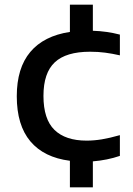

<svg xmlns="http://www.w3.org/2000/svg" viewBox="-20 -684 570 824"><path d="M280 120V6Q169 -8 110.5 -77.2Q52 -146.5 52 -271Q52 -392 110 -461Q168 -530 280 -547V-664H378.5V-552Q439 -550 494.5 -535.5V-446.5Q461.5 -454 431.2 -458Q401 -462 366.5 -462Q263.5 -462 215 -416.5Q166.5 -371 166.5 -272.5Q166.5 -172.5 213.8 -126.5Q261 -80.5 351.5 -80.5Q383.5 -80.5 417 -86Q450.5 -91.5 494.5 -104V-15Q440.5 3.5 378.5 8.5V120Z"/></svg>

Font: Encode Sans Expanded Expanded Medium
Style: Regular
Weight: 500
Width: 7
Designer: Multiple Designers
Foundry: Impallari Type
Version: Version 3.000; ttfautohint (v1.8.3) -l 8 -r 50 -G 200 -x 14 